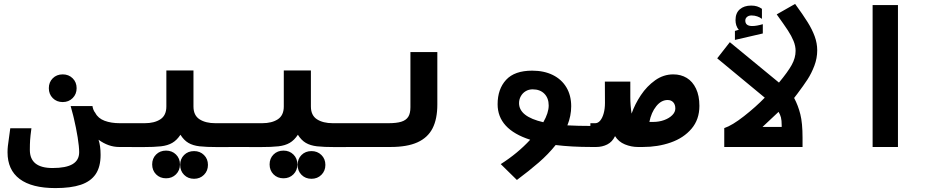

<svg xmlns="http://www.w3.org/2000/svg" viewBox="-20 -751 4840 981"><path d="M18.5 27Q18.5 10.5 20.2 -4.8Q22 -20 26 -48Q27.5 -59.5 29.2 -71.5Q31 -83.5 32.5 -95.5H140.5Q135 -54.5 133.8 -34.5Q132.5 -14.5 132.5 15Q132.5 107.5 248.5 107.5Q317.5 107.5 351 87.5Q384.5 67.5 384.5 26.5Q384.5 -1.5 376.8 -49.5Q369 -97.5 357.5 -146Q354.5 -158.5 354 -160.5Q347 -189 341 -209H452.5Q453.5 -200.5 457.2 -190.8Q461 -181 467 -174Q481 -146.5 514.2 -134Q547.5 -121.5 592 -121.5H602.5V0H588.5Q534.5 0 483.5 -37Q494 -5.5 494 40.5Q494 101.5 468.8 138.8Q443.5 176 393 193Q342.5 210 263 210Q142.5 210 80.5 163.5Q18.5 117 18.5 27ZM229.5 -300.5Q229.5 -331 249.5 -351Q269.5 -371 300.5 -371Q331 -371 351.2 -351Q371.5 -331 371.5 -300.5Q371.5 -270 351.2 -249.8Q331 -229.5 300.5 -229.5Q269.5 -229.5 249.5 -249.8Q229.5 -270 229.5 -300.5Z M757.5 89Q757.5 58.5 777.5 38.5Q797.5 18.5 828.5 18.5Q859 18.5 879.2 38.5Q899.5 58.5 899.5 89Q899.5 119.5 879.2 139.8Q859 160 828.5 160Q797.5 160 777.5 139.8Q757.5 119.5 757.5 89ZM900.5 91.5Q900.5 61 920.5 41Q940.5 21 971.5 21Q1002 21 1022.2 41Q1042.5 61 1042.5 91.5Q1042.5 122 1022.2 142.2Q1002 162.5 971.5 162.5Q940.5 162.5 920.5 142.2Q900.5 122 900.5 91.5ZM830 -207V-391H968.5V-207Q968.5 -161.5 999.5 -141.5Q1030.5 -121.5 1080.5 -121.5H1201.5V0L1094 0.5Q1033 0.5 999.2 -3.5Q965.5 -7.5 942.5 -21Q919.5 -34.5 902 -62.5Q883.5 -34.5 860.2 -21Q837 -7.5 803 -3.5Q769 0.5 707 0.5L598.5 0V-121.5H719.5Q769 -121.5 799.5 -141.5Q830 -161.5 830 -207Z M1357.5 89Q1357.5 58.5 1377.5 38.5Q1397.5 18.5 1428.5 18.5Q1459 18.5 1479.2 38.5Q1499.5 58.5 1499.5 89Q1499.5 119.5 1479.2 139.8Q1459 160 1428.5 160Q1397.5 160 1377.5 139.8Q1357.5 119.5 1357.5 89ZM1500.5 91.5Q1500.5 61 1520.5 41Q1540.5 21 1571.5 21Q1602 21 1622.2 41Q1642.5 61 1642.5 91.5Q1642.5 122 1622.2 142.2Q1602 162.5 1571.5 162.5Q1540.5 162.5 1520.5 142.2Q1500.5 122 1500.5 91.5ZM1430 -207V-391H1568.5V-207Q1568.5 -161.5 1599.5 -141.5Q1630.5 -121.5 1680.5 -121.5H1801.5V0L1694 0.5Q1633 0.5 1599.2 -3.5Q1565.5 -7.5 1542.5 -21Q1519.5 -34.5 1502 -62.5Q1483.5 -34.5 1460.2 -21Q1437 -7.5 1403 -3.5Q1369 0.5 1307 0.5L1198.5 0V-121.5H1319.5Q1369 -121.5 1399.5 -141.5Q1430 -161.5 1430 -207Z M1800 -121.5H1964Q2006 -121.5 2030.2 -129Q2054.5 -136.5 2065.8 -154Q2077 -171.5 2077 -203V-485H2214.5V-217Q2214.5 -143 2190 -95.2Q2165.5 -47.5 2113 -23.8Q2060.5 0 1975.5 0H1800Z M2689 -37Q2522.5 -90.5 2522.5 -218.5Q2522.5 -296 2565.8 -343Q2609 -390 2699 -390Q2759.5 -390 2804.5 -367.8Q2849.5 -345.5 2874 -304.5Q2898.5 -263.5 2898.5 -208Q2898.5 -159 2879 -110.5Q2933 -107.5 3001.5 -107.5V0Q2900.5 0 2819 -10Q2781.5 37 2732.5 79.5Q2683.5 122 2621 168.5L2538.5 87.5Q2625 32.5 2689 -37ZM2756 -126.5Q2783.5 -174.5 2783.5 -212Q2783.5 -249.5 2761.5 -272Q2739.5 -294.5 2701.5 -294.5Q2681.5 -294.5 2665.8 -285Q2650 -275.5 2641 -259.2Q2632 -243 2632 -224Q2632 -155 2756 -126.5Z M2996.5 -121.5H3021.5Q3035.5 -121.5 3046.8 -135Q3058 -148.5 3064.5 -172Q3071 -195.5 3071 -225L3070.5 -334H3200.5V-255.5Q3200.5 -211.5 3207 -170.5Q3224 -219 3254.5 -264.8Q3285 -310.5 3327.5 -340.8Q3370 -371 3420 -371Q3459 -371 3489 -352.8Q3519 -334.5 3536.2 -298.2Q3553.5 -262 3553.5 -210Q3553.5 -140.5 3513.2 -93.2Q3473 -46 3407.2 -23Q3341.5 0 3264.5 0H3239Q3205.5 0 3173 -13.2Q3140.5 -26.5 3122.5 -55.5Q3108.5 -26 3082.8 -13Q3057 0 3026.5 0H2996.5ZM3316.5 -128Q3347.5 -128 3373.5 -137.5Q3399.5 -147 3415 -162.8Q3430.5 -178.5 3430.5 -196.5Q3430.5 -216.5 3420 -228.2Q3409.5 -240 3391 -240Q3358.5 -240 3333 -208.2Q3307.5 -176.5 3298 -128Z M3887.5 -252 3644.5 -453 3709 -535.5 3960 -329Q4005 -383 4025 -419Q4045 -455 4045 -491Q4045 -516 4034.5 -541.8Q4024 -567.5 4005.5 -595.8Q3987 -624 3948.5 -677.5L4042.5 -731Q4083 -675.5 4106.2 -638.2Q4129.5 -601 4142.5 -565.5Q4155.5 -530 4155.5 -494Q4155.5 -453.5 4140.8 -414.8Q4126 -376 4106 -345.2Q4086 -314.5 4054 -272Q4047 -264 4037.5 -250.5Q4058 -212 4069.2 -167.2Q4080.5 -122.5 4080.5 -47.5V0H3680.5V-96.5Q3721 -110 3781.5 -157.5Q3842 -205 3887.5 -252ZM3974 -102.5V-109Q3974 -136.5 3970.2 -150.8Q3966.5 -165 3958 -179.5Q3907 -131 3876 -102.5ZM3735 -593 3755 -599Q3746 -608.5 3742 -621.5Q3738 -634.5 3738 -648Q3738 -684.5 3760 -703.5Q3782 -722.5 3818 -722.5Q3835 -722.5 3847.8 -718.5Q3860.5 -714.5 3873 -706V-654.5Q3863 -662.5 3849.2 -667.2Q3835.5 -672 3820 -672Q3805.5 -672 3796.8 -664.5Q3788 -657 3788 -646Q3788 -618 3823.5 -618Q3846 -618 3877.5 -627.5V-580L3735 -547Z M4568 -725V0H4438.5V-725Z"/></svg>

Font: JuliaMono ExtraBoldItalic
Style: Regular
Weight: 800
Italic angle: -9°
Monospace: yes
Designer: cormullion
Foundry: corm
Version: Version 0.049; ttfautohint (v1.8.4)